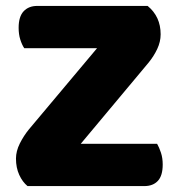

<svg xmlns="http://www.w3.org/2000/svg" viewBox="-20 -629 600 649"><path d="M73 0Q56 -14 45 -38Q34 -62 34 -93Q34 -118 47 -144Q60 -170 78 -192L308 -466H62Q54 -478 48.5 -495.5Q43 -513 43 -535Q43 -573 60 -591Q77 -609 106 -609H479Q523 -573 523 -513Q523 -488 511.5 -463.5Q500 -439 482 -417L253 -143H511Q518 -131 524 -113Q530 -95 530 -73Q530 -35 513.5 -17.5Q497 0 468 0H73Z"/></svg>

Font: Baloo Bhai 2 ExtraBold
Style: Regular
Weight: 800
Designer: Supriya Tembe, Noopur Datye and Ek Type
Foundry: Ek Type
Version: Version 1.640;PS 1.000;hotconv 16.6.51;makeotf.lib2.5.65220;